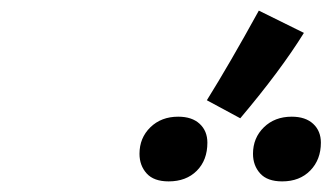

<svg xmlns="http://www.w3.org/2000/svg" viewBox="-20 -950 625 362"><path d="M298 -608Q331 -608 351 -628Q371 -648 371 -681Q371 -703 356.5 -716.5Q342 -730 316 -730Q284 -730 263.5 -710Q243 -690 243 -660Q243 -638 256.5 -623Q270 -608 298 -608ZM433 -727Q509 -817 553 -888L468 -930Q413 -830 370 -761ZM512 -608Q545 -608 565 -628.5Q585 -649 585 -681Q585 -703 570.5 -716.5Q556 -730 530 -730Q498 -730 477.5 -710Q457 -690 457 -660Q457 -638 470.5 -623Q484 -608 512 -608Z"/></svg>

Font: Brisa Sans Medium
Style: Italic
Weight: 600
Italic angle: -8°
Designer: Dalton Maag Ltd
Foundry: Dalton Maag Ltd
Version: Version 1.101;July 10, 2019;FontCreator 11.5.0.2425 64-bit